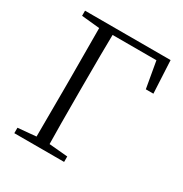

<svg xmlns="http://www.w3.org/2000/svg" viewBox="-168 -856 941 985"><g transform="rotate(30 302.0 -363.0)"><path d="M498 -688.5H238.3Q236.3 -591.8 236.3 -390.6V-335Q236.3 -139.6 238.3 -42L348.6 -32.2V0H53.7V-32.2L161.1 -42Q162.1 -137.7 162.1 -335V-390.6Q162.1 -587.9 161.1 -684.6L53.7 -695.3V-725.6H560.5L570.3 -532.2H525.4Z"/></g></svg>

Font: Bpmf Zihi Serif Light
Style: Light
Weight: 300
Foundry: But Ko
Version: Version 1.320